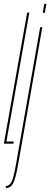

<svg xmlns="http://www.w3.org/2000/svg" viewBox="-54 -740 259 989"><path d="M-34 0 86 -675H97L-21 -11H17L15 0ZM-25 229 -23 218Q-5 218 5.8 196.5Q16.5 175 29.5 100L153 -600H164L40.5 101Q26.5 181 13.2 205Q0 229 -25 229ZM174 -720H185L177 -674H166Z"/></svg>

Font: Anybody UltraCondensed Thin
Style: Italic
Weight: 100
Width: 1
Italic angle: -10°
Designer: Tyler Finck
Foundry: Etcetera Type Company
Version: Version 1.010; ttfautohint (v1.8.3) -l 8 -r 50 -G 200 -x 14 